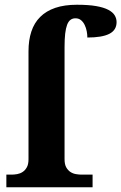

<svg xmlns="http://www.w3.org/2000/svg" viewBox="-20 -789 511 809"><path d="M6.8 0V-53.2H28.8Q40 -53.2 52.5 -55.4Q64.9 -57.6 75.4 -64.5Q85.9 -71.3 93 -84Q100.1 -96.7 100.1 -118.2V-573.2Q100.1 -619.6 112.1 -656Q124 -692.4 149.2 -717.5Q174.3 -742.7 212.9 -755.9Q251.5 -769 304.2 -769Q352.5 -769 384.8 -763.4Q417 -757.8 436 -747.8Q455.1 -737.8 463.1 -724.6Q471.2 -711.4 471.2 -695.8Q471.2 -662.1 440.7 -646.5Q410.2 -630.9 348.1 -630.9Q348.1 -643.1 345.5 -657.2Q342.8 -671.4 336.9 -683.6Q331.1 -695.8 321.5 -703.9Q312 -711.9 297.9 -711.9Q285.6 -711.9 276.9 -705.3Q268.1 -698.7 262.7 -684.3Q257.3 -669.9 254.6 -647Q252 -624 252 -590.8V-118.2Q252 -96.7 259 -84Q266.1 -71.3 276.6 -64.5Q287.1 -57.6 299.8 -55.4Q312.5 -53.2 323.2 -53.2H370.1V0Z"/></svg>

Font: Droids
Style: b
Weight: 700
Foundry: Ascender Corporation
Version: Version 1.00 build 113